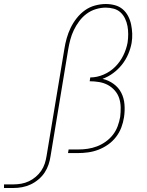

<svg xmlns="http://www.w3.org/2000/svg" viewBox="-214 -763 734 957"><path d="M-194 174V156H-146Q-127 156 -107.5 152.5Q-88 149 -70 140.5Q-52 132 -36 118.5Q-20 105 -8.5 88Q3 71 9 52.5Q15 34 18 15L107 -520Q111 -546 118.5 -572.5Q126 -599 138 -624Q150 -649 168 -672Q186 -695 209 -711.5Q232 -728 259.5 -735.5Q287 -743 313 -743Q337 -743 359 -737Q381 -731 397.5 -717Q414 -703 424.5 -683Q435 -663 439.5 -641Q444 -619 445 -596Q446 -573 442 -549Q437 -521 425 -493Q413 -465 394 -441Q375 -417 350 -398.5Q325 -380 297 -370Q327 -363 352 -345Q377 -327 390.5 -300.5Q404 -274 406.5 -242Q409 -210 404 -178Q400 -152 390.5 -127Q381 -102 364 -80Q347 -58 324 -42Q301 -26 276 -16.5Q251 -7 225 -3.5Q199 0 174 0H125L128 -18H177Q200 -18 223.5 -21.5Q247 -25 269.5 -33.5Q292 -42 313 -57Q334 -72 349 -91.5Q364 -111 372.5 -134Q381 -157 385 -180Q388 -204 387.5 -228Q387 -252 380 -273.5Q373 -295 358 -312Q343 -329 323.5 -339.5Q304 -350 280.5 -354Q257 -358 233 -358L236 -377Q269 -377 302 -391Q335 -405 360 -430Q385 -455 400.5 -486.5Q416 -518 422 -551Q425 -572 425 -592.5Q425 -613 421.5 -632.5Q418 -652 409.5 -670Q401 -688 387 -701Q373 -714 353.5 -719.5Q334 -725 313 -725Q289 -725 264 -717.5Q239 -710 218 -694.5Q197 -679 181 -657.5Q165 -636 154 -613Q143 -590 136.5 -565.5Q130 -541 126 -517L38 15Q35 36 28 57Q21 78 8.5 97Q-4 116 -22.5 131.5Q-41 147 -61.5 156.5Q-82 166 -103.5 170Q-125 174 -146 174Z"/></svg>

Font: Iosevka Curly Slab Thin
Style: Italic
Weight: 100
Italic angle: -9°
Monospace: yes
Designer: Belleve Invis
Foundry: Belleve Invis
Version: Version 22.1.2; ttfautohint (v1.8.4)